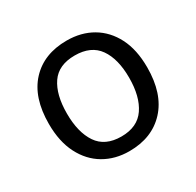

<svg xmlns="http://www.w3.org/2000/svg" viewBox="-126 -687 857 839"><g transform="rotate(-30 302.5 -268.0)"><path d="M551 -269Q551 -136 483.5 -63Q416 10 301 10Q230 10 174.5 -22.5Q119 -55 87 -117.5Q55 -180 55 -269Q55 -402 122 -474Q189 -546 304 -546Q377 -546 432.5 -513.5Q488 -481 519.5 -419.5Q551 -358 551 -269ZM146 -269Q146 -174 183.5 -118.5Q221 -63 303 -63Q384 -63 422 -118.5Q460 -174 460 -269Q460 -364 422 -418Q384 -472 302 -472Q220 -472 183 -418Q146 -364 146 -269Z"/></g></svg>

Font: Noto IKEA Latin
Style: Regular
Weight: 400
Designer: Monotype Design Team
Foundry: Monotype Imaging Inc.
Version: Version 1.0